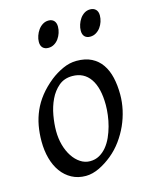

<svg xmlns="http://www.w3.org/2000/svg" viewBox="-104 -719 630 806"><g transform="rotate(-15 211.0 -315.5)"><path d="M326.2 -246.1Q326.2 -320.8 298.8 -360.4Q271.5 -399.9 221.2 -399.9Q186 -399.9 162.1 -379.6Q138.2 -359.4 123.5 -328.6Q108.9 -297.9 102.5 -262Q96.2 -226.1 96.2 -194.8Q96.2 -162.1 104.2 -133.1Q112.3 -104 126.7 -82.3Q141.1 -60.5 160.4 -47.9Q179.7 -35.2 202.1 -35.2Q224.6 -35.2 242.4 -45.2Q260.3 -55.2 274.2 -72Q288.1 -88.9 297.9 -110.6Q307.6 -132.3 314 -155.8Q320.3 -179.2 323.2 -202.6Q326.2 -226.1 326.2 -246.1ZM396 -272.9Q396 -240.2 388.7 -206.8Q381.3 -173.3 367.2 -141.8Q353 -110.4 332.3 -81.8Q311.5 -53.2 284.2 -30.8Q271.5 -20.5 257.3 -11.2Q243.2 -2 228.5 5.1Q213.9 12.2 198.7 16.1Q183.6 20 168.9 20Q134.8 20 108.2 5.6Q81.5 -8.8 63.2 -33.9Q44.9 -59.1 35.4 -93.5Q25.9 -127.9 25.9 -168Q25.9 -203.1 31.7 -235.6Q37.6 -268.1 50.8 -298.3Q64 -328.6 85.9 -356.4Q107.9 -384.3 140.1 -410.2Q165 -429.7 194.8 -443.4Q224.6 -457 254.9 -457Q293 -457 319.8 -443.4Q346.7 -429.7 363.5 -405.3Q380.4 -380.9 388.2 -347.2Q396 -313.5 396 -272.9ZM217.3 -616.2Q217.3 -602.5 212.9 -589.1Q208.5 -575.7 200.7 -564.7Q192.9 -553.7 181.4 -546.9Q169.9 -540 156.2 -540Q140.6 -540 131.8 -548.8Q123 -557.6 123 -574.2Q123 -587.4 127.7 -600.8Q132.3 -614.3 140.4 -625.5Q148.4 -636.7 159.9 -643.8Q171.4 -650.9 185.1 -650.9Q200.2 -650.9 208.7 -641.8Q217.3 -632.8 217.3 -616.2ZM399.4 -616.2Q399.4 -602.5 395 -589.1Q390.6 -575.7 382.6 -564.7Q374.5 -553.7 363 -546.9Q351.6 -540 337.4 -540Q322.3 -540 313.7 -548.8Q305.2 -557.6 305.2 -574.2Q305.2 -587.4 309.6 -600.8Q314 -614.3 321.8 -625.5Q329.6 -636.7 340.8 -643.8Q352.1 -650.9 366.2 -650.9Q381.3 -650.9 390.4 -641.8Q399.4 -632.8 399.4 -616.2Z"/></g></svg>

Font: Gentium Plus CyrE
Style: Italic
Weight: 400
Italic angle: -8°
Designer: J. Victor Gaultney, Annie Olsen, Iska Routamaa, Becca Hirsbrunner
Foundry: SIL International
Version: Version 5.000